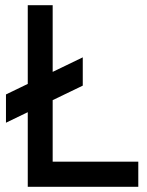

<svg xmlns="http://www.w3.org/2000/svg" viewBox="-20 -720 566 740"><path d="M87 0H513V-97H183V-700H87ZM3 -247 299 -390V-499L3 -356Z"/></svg>

Font: Unageo
Style: Medium
Weight: 500
Designer: Richard Sepsi
Foundry: Richard Sepsi
Version: Version 2.000